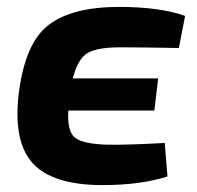

<svg xmlns="http://www.w3.org/2000/svg" viewBox="-20 -524 570 556"><path d="M516 -478 498 -385Q382 -387 329 -387Q261 -387 233 -370Q205 -353 191 -297H438L427 -204H178Q174 -144 197 -125.5Q220 -107 291 -105Q349 -104 457 -110L465 -13Q387 12 277 12Q134 12 76 -50Q18 -112 34 -251Q52 -399 120.5 -451.5Q189 -504 325 -504Q442 -504 516 -478Z"/></svg>

Font: Exo 2.0
Style: Bold Italic
Weight: 700
Italic angle: -8°
Designer: Natanael Gama
Version: Version 1.001;PS 001.001;hotconv 1.0.70;makeotf.lib2.5.58329